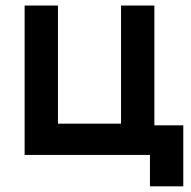

<svg xmlns="http://www.w3.org/2000/svg" viewBox="-20 -560 692 694"><path d="M522 113.5H642.5V-107H538V-540H417.5V-113H189.5V-540H69V0H522Z"/></svg>

Font: Manrope
Style: Bold
Weight: 700
Designer: Mikhail Sharanda
Foundry: Mikhail Sharanda
Version: Version 4.505;FEAKit 1.0